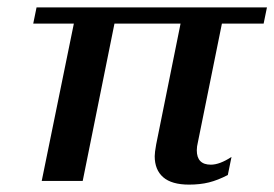

<svg xmlns="http://www.w3.org/2000/svg" viewBox="-20 -490 743 520"><path d="M399 -67Q399 -77 403 -99L469 -426H290L204 0H93L180 -426H70L79 -470H703L694 -426H581L516 -105Q513 -93 513 -83Q513 -44 551 -44Q575 -44 607 -65L597 -16Q570 -2 546 4Q522 10 492 10Q445 10 422 -10Q399 -30 399 -67Z"/></svg>

Font: Taviraj Medium
Style: Italic
Weight: 500
Italic angle: -12°
Designer: Katatrad Team
Foundry: CadsonDemak
Version: Version 1.001